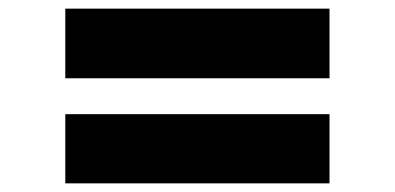

<svg xmlns="http://www.w3.org/2000/svg" viewBox="-20 -504 913 444"><path d="M131 -323V-484H742V-323ZM131 -80V-240H742V-80Z"/></svg>

Font: Lexend Tera ExtraBold
Style: Regular
Weight: 800
Designer: Bonnie Shaver-Troup, Thomas Jockin
Foundry: Lexend
Version: Version 1.007